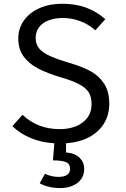

<svg xmlns="http://www.w3.org/2000/svg" viewBox="-20 -737 655 1002"><path d="M324.6 10.8V58.5Q372.3 62.6 395.9 86.7Q419.5 110.8 419.5 144.1Q419.5 176.4 402.6 199Q385.6 221.5 356.9 233.1Q328.2 244.6 294.4 244.6Q264.1 244.6 235.9 237.9Q207.7 231.3 187.2 219.5L214.9 169.7Q229.2 177.4 248.2 181.8Q267.2 186.2 284.1 186.2Q345.6 186.2 345.6 144.1Q345.6 117.9 323.8 109Q302.1 100 256.4 100L263.6 10.8Q196.4 6.7 141 -16.2Q85.6 -39 44.6 -78.5L97.4 -137.9Q135.9 -101.5 183.8 -82.3Q231.8 -63.1 293.8 -63.1Q337.9 -63.1 375.4 -77.7Q412.8 -92.3 435.4 -121.8Q457.9 -151.3 457.9 -193.8Q457.9 -229.2 444.4 -252.8Q430.8 -276.4 397.4 -295.1Q364.1 -313.8 303.1 -331.8Q227.7 -353.8 178.5 -379.7Q129.2 -405.6 102.3 -443.6Q75.4 -481.5 75.4 -535.9Q75.4 -588.2 104.4 -629.5Q133.3 -670.8 185.4 -694.1Q237.4 -717.4 304.1 -717.4Q374.9 -717.4 429.5 -697.2Q484.1 -676.9 529.7 -636.9L477.4 -579Q441 -611.3 397.4 -627.2Q353.8 -643.1 307.2 -643.1Q267.7 -643.1 235.6 -631.5Q203.6 -620 184.9 -596.4Q166.2 -572.8 166.2 -539Q166.2 -507.7 182.6 -486.2Q199 -464.6 236.9 -446.7Q274.9 -428.7 344.1 -408.2Q407.7 -389.7 451.8 -365.9Q495.9 -342.1 523.1 -300.8Q550.3 -259.5 550.3 -195.4Q550.3 -138.5 523.6 -93.8Q496.9 -49.2 446.2 -21.8Q395.4 5.6 324.6 10.8Z"/></svg>

Font: Fira Code
Style: Regular
Weight: 400
Designer: Carrois Corporate, Edenspiekermann AG, Nikita Prokopov
Foundry: Carrois Corporate, Edenspiekermann AG, Nikita Prokopov
Version: Version 5.002